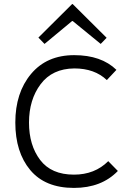

<svg xmlns="http://www.w3.org/2000/svg" viewBox="-20 -910 627 940"><path d="M510 -121 557 -73Q477 10 342 10Q201 10 128 -77.5Q55 -165 55 -310Q55 -456 132 -548Q209 -640 343 -640Q476 -640 550 -568L503 -518Q443 -575 344 -575Q236 -574 179 -498Q122 -422 122 -310Q122 -199 176.5 -127Q231 -55 342 -55Q444 -55 510 -121ZM336 -890 502 -725 473 -695 336 -807H333L198 -695L168 -726L333 -890Z"/></svg>

Font: Sinkin Sans 300 Light
Style: Regular
Weight: 300
Designer: Keith Bates
Foundry: K-Type
Version: Sinkin Sans (version 1.0)  by Keith Bates   •   © 2014   www